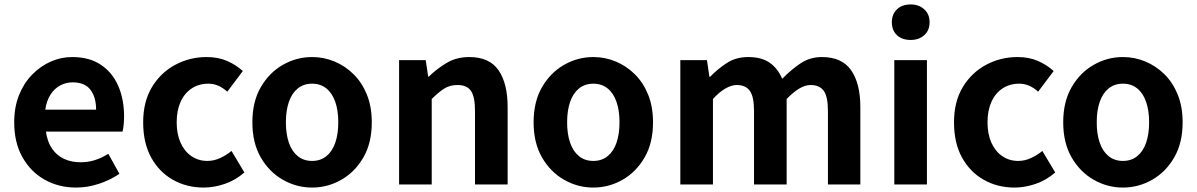

<svg xmlns="http://www.w3.org/2000/svg" viewBox="-20 -831 5392 865"><path d="M323 14Q245 14 182 -21Q119 -56 81.5 -122Q44 -188 44 -280Q44 -348 65.5 -402Q87 -456 124.5 -494.5Q162 -533 208.5 -553.5Q255 -574 305 -574Q382 -574 434 -539.5Q486 -505 512.5 -444.5Q539 -384 539 -306Q539 -286 537 -267.5Q535 -249 532 -238H187Q193 -193 214 -162Q235 -131 268 -115.5Q301 -100 343 -100Q377 -100 407 -109.5Q437 -119 468 -138L518 -48Q477 -20 426 -3Q375 14 323 14ZM184 -337H413Q413 -393 387.5 -426.5Q362 -460 307 -460Q278 -460 252 -446.5Q226 -433 208 -405.5Q190 -378 184 -337Z M898 14Q821 14 759 -21Q697 -56 661 -121.5Q625 -187 625 -280Q625 -373 664.5 -438.5Q704 -504 769.5 -539Q835 -574 911 -574Q963 -574 1003 -556.5Q1043 -539 1074 -511L1004 -418Q984 -436 963 -445Q942 -454 919 -454Q876 -454 843.5 -432.5Q811 -411 793.5 -372Q776 -333 776 -280Q776 -227 793.5 -188Q811 -149 842.5 -127.5Q874 -106 914 -106Q944 -106 972 -119Q1000 -132 1023 -151L1081 -54Q1041 -19 992.5 -2.5Q944 14 898 14Z M1386 14Q1316 14 1254.5 -21Q1193 -56 1155 -121.5Q1117 -187 1117 -280Q1117 -373 1155 -438.5Q1193 -504 1254.5 -539Q1316 -574 1386 -574Q1439 -574 1487 -554Q1535 -534 1573 -496.5Q1611 -459 1633 -404.5Q1655 -350 1655 -280Q1655 -187 1617 -121.5Q1579 -56 1517.5 -21Q1456 14 1386 14ZM1386 -106Q1424 -106 1450.5 -127.5Q1477 -149 1490.5 -188Q1504 -227 1504 -280Q1504 -333 1490.5 -372Q1477 -411 1450.5 -432.5Q1424 -454 1386 -454Q1348 -454 1321.5 -432.5Q1295 -411 1281.5 -372Q1268 -333 1268 -280Q1268 -227 1281.5 -188Q1295 -149 1321.5 -127.5Q1348 -106 1386 -106Z M1778 0V-560H1898L1909 -486H1912Q1949 -522 1993 -548Q2037 -574 2094 -574Q2185 -574 2226 -514.5Q2267 -455 2267 -349V0H2120V-331Q2120 -396 2101.5 -422Q2083 -448 2041 -448Q2007 -448 1981.5 -432Q1956 -416 1925 -385V0Z M2653 14Q2583 14 2521.5 -21Q2460 -56 2422 -121.5Q2384 -187 2384 -280Q2384 -373 2422 -438.5Q2460 -504 2521.5 -539Q2583 -574 2653 -574Q2706 -574 2754 -554Q2802 -534 2840 -496.5Q2878 -459 2900 -404.5Q2922 -350 2922 -280Q2922 -187 2884 -121.5Q2846 -56 2784.5 -21Q2723 14 2653 14ZM2653 -106Q2691 -106 2717.5 -127.5Q2744 -149 2757.5 -188Q2771 -227 2771 -280Q2771 -333 2757.5 -372Q2744 -411 2717.5 -432.5Q2691 -454 2653 -454Q2615 -454 2588.5 -432.5Q2562 -411 2548.5 -372Q2535 -333 2535 -280Q2535 -227 2548.5 -188Q2562 -149 2588.5 -127.5Q2615 -106 2653 -106Z M3045 0V-560H3165L3176 -485H3179Q3214 -521 3255 -547.5Q3296 -574 3351 -574Q3411 -574 3447.5 -548.5Q3484 -523 3504 -476Q3544 -517 3586.5 -545.5Q3629 -574 3683 -574Q3773 -574 3814.5 -514.5Q3856 -455 3856 -349V0H3710V-331Q3710 -396 3691 -422Q3672 -448 3632 -448Q3608 -448 3581.5 -432.5Q3555 -417 3524 -385V0H3377V-331Q3377 -396 3358 -422Q3339 -448 3299 -448Q3276 -448 3248.5 -432.5Q3221 -417 3192 -385V0Z M4009 0V-560H4156V0ZM4083 -651Q4044 -651 4021 -672.5Q3998 -694 3998 -731Q3998 -767 4021 -789Q4044 -811 4083 -811Q4120 -811 4144 -789Q4168 -767 4168 -731Q4168 -694 4144 -672.5Q4120 -651 4083 -651Z M4551 14Q4474 14 4412 -21Q4350 -56 4314 -121.5Q4278 -187 4278 -280Q4278 -373 4317.5 -438.5Q4357 -504 4422.5 -539Q4488 -574 4564 -574Q4616 -574 4656 -556.5Q4696 -539 4727 -511L4657 -418Q4637 -436 4616 -445Q4595 -454 4572 -454Q4529 -454 4496.5 -432.5Q4464 -411 4446.5 -372Q4429 -333 4429 -280Q4429 -227 4446.5 -188Q4464 -149 4495.5 -127.5Q4527 -106 4567 -106Q4597 -106 4625 -119Q4653 -132 4676 -151L4734 -54Q4694 -19 4645.5 -2.5Q4597 14 4551 14Z M5039 14Q4969 14 4907.5 -21Q4846 -56 4808 -121.5Q4770 -187 4770 -280Q4770 -373 4808 -438.5Q4846 -504 4907.5 -539Q4969 -574 5039 -574Q5092 -574 5140 -554Q5188 -534 5226 -496.5Q5264 -459 5286 -404.5Q5308 -350 5308 -280Q5308 -187 5270 -121.5Q5232 -56 5170.5 -21Q5109 14 5039 14ZM5039 -106Q5077 -106 5103.5 -127.5Q5130 -149 5143.5 -188Q5157 -227 5157 -280Q5157 -333 5143.5 -372Q5130 -411 5103.5 -432.5Q5077 -454 5039 -454Q5001 -454 4974.5 -432.5Q4948 -411 4934.5 -372Q4921 -333 4921 -280Q4921 -227 4934.5 -188Q4948 -149 4974.5 -127.5Q5001 -106 5039 -106Z"/></svg>

Font: Noto Sans TC Thin
Style: Bold
Weight: 700
Version: Version 2.004-H2;hotconv 1.0.118;makeotfexe 2.5.65603